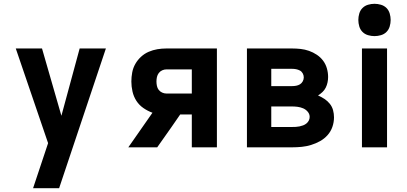

<svg xmlns="http://www.w3.org/2000/svg" viewBox="-20 -775 2140 1010"><path d="M154 215Q169 171 183.5 126.5Q198 82 213 38L233 -22L63 -520H201L303 -166L399 -520H537L291 215Z M655 0 782 -182Q757 -191 734.5 -206.5Q712 -222 697.5 -244.5Q683 -267 677 -293.5Q671 -320 671 -346Q671 -370 675.5 -394Q680 -418 692 -439Q704 -460 722 -476.5Q740 -493 762 -502.5Q784 -512 807.5 -516Q831 -520 855 -520H1121V0H989V-173H928L881 -105L807 0ZM989 -283V-410H855Q844 -410 833 -405Q822 -400 815 -390.5Q808 -381 805.5 -369.5Q803 -358 803 -346Q803 -335 805.5 -323Q808 -311 815 -302Q822 -293 833 -288Q844 -283 855 -283Z M1279 0V-520H1516Q1539 -520 1561.5 -517.5Q1584 -515 1605.5 -507.5Q1627 -500 1646.5 -487Q1666 -474 1679.5 -456Q1693 -438 1699.5 -415.5Q1706 -393 1706 -370Q1706 -356 1703 -341.5Q1700 -327 1693.5 -314Q1687 -301 1676.5 -291Q1666 -281 1653 -273Q1671 -265 1687 -254.5Q1703 -244 1715 -229Q1727 -214 1732 -195.5Q1737 -177 1737 -158Q1737 -132 1728.5 -107.5Q1720 -83 1703 -64Q1686 -45 1663.5 -32.5Q1641 -20 1616.5 -12.5Q1592 -5 1567 -2.5Q1542 0 1516 0ZM1407 -322H1516Q1527 -322 1538 -324Q1549 -326 1558 -331.5Q1567 -337 1572.5 -347Q1578 -357 1578 -368Q1578 -379 1572.5 -389Q1567 -399 1557.5 -404Q1548 -409 1537.5 -411Q1527 -413 1516 -413H1407ZM1407 -107H1516Q1526 -107 1536 -107.5Q1546 -108 1555.5 -110Q1565 -112 1574.5 -115.5Q1584 -119 1592 -125.5Q1600 -132 1604.5 -141Q1609 -150 1609 -160Q1609 -175 1599 -187Q1589 -199 1575 -205Q1561 -211 1546 -213Q1531 -215 1516 -215H1407Z M1884 0V-520H2016V0ZM1950 -585Q1933 -585 1916 -590Q1899 -595 1887 -607Q1875 -619 1870 -636Q1865 -653 1865 -670Q1865 -687 1870 -704Q1875 -721 1887 -733Q1899 -745 1916 -750Q1933 -755 1950 -755Q1967 -755 1984 -750Q2001 -745 2013 -733Q2025 -721 2030 -704Q2035 -687 2035 -670Q2035 -653 2030 -636Q2025 -619 2013 -607Q2001 -595 1984 -590Q1967 -585 1950 -585Z"/></svg>

Font: Iosevka Aile Extrabold
Style: Regular
Weight: 800
Designer: Belleve Invis
Foundry: Belleve Invis
Version: Version 27.3.5; ttfautohint (v1.8.4)